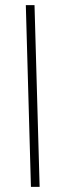

<svg xmlns="http://www.w3.org/2000/svg" viewBox="-20 -731 251 751"><path d="M101 0 81 -711H115L135 0Z"/></svg>

Font: Noto Sans Arabic Cond ExtLt
Style: Regular
Weight: 200
Width: 3
Designer: Monotype Design Team, Nadine Chahine, Nizar Qandah and Khaled Hosny
Foundry: Monotype Imaging Inc.
Version: Version 2.012; ttfautohint (v1.8.4.7-5d5b)